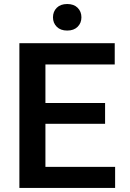

<svg xmlns="http://www.w3.org/2000/svg" viewBox="-20 -923 640 943"><path d="M496.1 -314.9V-417H203.1V-606.4H543.5V-710.9H75.2V0H545.4V-103.5H203.1V-314.9ZM240.2 -837.9Q240.2 -810.1 258.8 -791.5Q277.3 -772.9 310.1 -772.9Q342.8 -772.9 361.3 -791.5Q379.9 -810.1 379.9 -837.9Q379.9 -866.2 361.3 -884.8Q342.8 -903.3 310.1 -903.3Q277.3 -903.3 258.8 -884.8Q240.2 -866.2 240.2 -837.9Z"/></svg>

Font: Roboto Mono SemiBold
Style: Regular
Weight: 600
Monospace: yes
Designer: Google
Version: Version 3.000